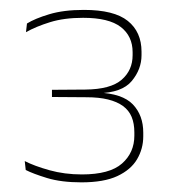

<svg xmlns="http://www.w3.org/2000/svg" viewBox="-20 -726 346 388"><path d="M144.5 -357.5Q104 -357.5 75.2 -366.2Q46.5 -375 32 -382.5L30 -400.5Q49.5 -390.5 80 -382Q110.5 -373.5 145.5 -373.5Q201.5 -373.5 226.5 -395.5Q251.5 -417.5 251.5 -452V-458.5Q251.5 -476.5 246 -489.8Q240.5 -503 228.5 -511.8Q216.5 -520.5 198.2 -525Q180 -529.5 154.5 -529.5L85 -530V-544.5L152.5 -545Q203.5 -545.5 225.8 -564.8Q248 -584 248 -614.5V-620.5Q248 -653 224 -671.5Q200 -690 148 -690Q109.5 -690 81.2 -681.2Q53 -672.5 32.5 -661L34.5 -678.5Q50.5 -688.5 79.5 -697.2Q108.5 -706 149.5 -706Q210.5 -706 238.2 -683.8Q266 -661.5 266 -621.5V-614.5Q266 -586 246.2 -562.2Q226.5 -538.5 177.5 -537.5H174.5L177.5 -539Q227.5 -537 248.5 -515Q269.5 -493 269.5 -458V-450.5Q269.5 -425.5 257 -404.2Q244.5 -383 217.2 -370.2Q190 -357.5 144.5 -357.5Z"/></svg>

Font: Anek Tamil Medium Thin
Style: Regular
Weight: 250
Version: Version 1.003